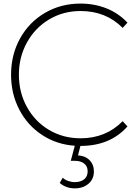

<svg xmlns="http://www.w3.org/2000/svg" viewBox="-20 -802 760 1061"><path d="M657.8 -132.2 684.4 -103.3Q588.9 4.4 424.4 4.4L411.1 56.7Q451.1 58.9 475 83.3Q498.9 107.8 498.9 145.6Q498.9 187.8 468.9 213.3Q438.9 238.9 393.3 238.9Q344.4 238.9 310 208.9L326.7 180Q337.8 191.1 356.1 197.8Q374.4 204.4 393.3 204.4Q425.6 204.4 445 188.9Q464.4 173.3 464.4 144.4Q464.4 117.8 445.6 102.2Q426.7 86.7 393.3 86.7H371.1L393.3 3.3Q293.3 -3.3 212.8 -56.1Q132.2 -108.9 86.7 -196.1Q41.1 -283.3 41.1 -388.9Q41.1 -500 91.1 -590Q141.1 -680 228.9 -731.1Q316.7 -782.2 424.4 -782.2Q502.2 -782.2 568.9 -755.6Q635.6 -728.9 684.4 -676.7L657.8 -647.8Q565.6 -741.1 425.6 -741.1Q328.9 -741.1 251.1 -694.4Q173.3 -647.8 128.9 -567.2Q84.4 -486.7 84.4 -388.9Q84.4 -291.1 128.9 -210.6Q173.3 -130 251.1 -83.9Q328.9 -37.8 425.6 -37.8Q564.4 -37.8 657.8 -132.2Z"/></svg>

Font: Paperlogy 2 ExtraLight
Style: Regular
Weight: 250
Designer: redesigned by Lee Juim, glyphs from Gmarket Sans & Montserrat
Foundry: PT&
Version: Version 1.001